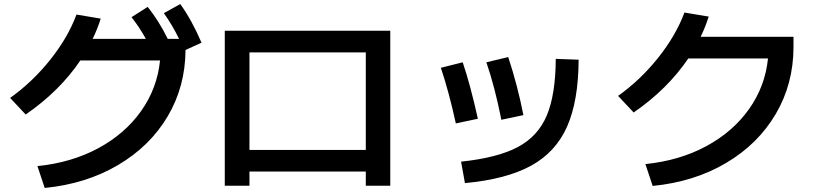

<svg xmlns="http://www.w3.org/2000/svg" viewBox="-20 -875 4040 949"><path d="M771 -576H377Q274 -424 107 -309L30 -391Q141 -470 228.5 -580Q316 -690 358 -803L478 -783Q461 -730 438 -683H701Q667 -744 630 -790L710 -841Q766 -771 809 -683H865Q833 -749 790 -810L871 -855Q928 -776 976 -664L897 -628Q896 -447 808.5 -299.5Q721 -152 563 -59Q405 34 201 54L165 -54Q333 -71 465 -142Q597 -213 677 -325.5Q757 -438 771 -576Z M1091 -723H1909V43H1788V-27H1213V43H1091ZM1788 -134V-616H1213V-134Z M2727 -584 2840 -580Q2839 -376 2783 -249.5Q2727 -123 2605 -56Q2483 11 2278 30L2259 -76Q2439 -95 2539 -148Q2639 -201 2682.5 -304Q2726 -407 2727 -584ZM2267 -567Q2305 -455 2342 -288L2233 -265Q2199 -421 2159 -540ZM2492 -593Q2539 -450 2567 -306L2458 -283Q2426 -445 2384 -567Z M3776 -586H3382Q3279 -434 3112 -319L3035 -401Q3146 -480 3233.5 -590Q3321 -700 3363 -813L3483 -793Q3466 -740 3443 -693H3902V-643Q3902 -461 3814.5 -312Q3727 -163 3569 -69.5Q3411 24 3206 44L3170 -64Q3338 -81 3470 -152Q3602 -223 3682 -335.5Q3762 -448 3776 -586Z"/></svg>

Font: Enso SemiBold
Style: Regular
Weight: 600
Designer: Coji Morishita
Foundry: UNDERFOREST DESIGN
Version: Version 1.000